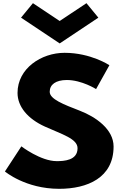

<svg xmlns="http://www.w3.org/2000/svg" viewBox="-20 -1172 745 1207"><path d="M187 -1152 112.2 -1061 355.2 -899 598.3 -1061 523.5 -1152 355.2 -1040ZM386 -840C239.8 -840 90.2 -742 90.2 -588C90.2 -502 154 -425 262.8 -376C370.7 -327 467.5 -300 467.5 -240C467.5 -163 381.7 -159 336.5 -159C235.3 -159 114.3 -252 114.3 -252L11 -94C11 -94 139.7 15 352 15C529 15 694 -54 694 -251C694 -359 583 -437 481.8 -476C378.3 -516 292.5 -549 292.5 -595C292.5 -640 330 -669 400.3 -669C493.8 -669 584 -612 584 -612L667.7 -762C667.7 -762 551 -840 386 -840Z"/></svg>

Font: Hussar
Style: BdWide
Weight: 700
Foundry: Cannot Into Space Fonts
Version: Version 2.00